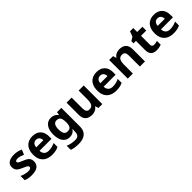

<svg xmlns="http://www.w3.org/2000/svg" viewBox="334 -2203 3983 3983"><g transform="rotate(-45 2325.5 -211.0)"><path d="M459 -162Q459 -107 433 -68.5Q407 -30 355 -10Q303 10 226 10Q169 10 128 2.5Q87 -5 46 -22V-145Q90 -125 141 -112Q192 -99 231 -99Q275 -99 293.5 -112Q312 -125 312 -146Q312 -160 304.5 -171Q297 -182 272 -196Q247 -210 194 -232Q143 -254 110 -275.5Q77 -297 61 -327.5Q45 -358 45 -404Q45 -480 104 -518Q163 -556 261 -556Q312 -556 358 -546Q404 -536 453 -513L408 -406Q368 -423 332 -434.5Q296 -446 259 -446Q226 -446 209.5 -437Q193 -428 193 -410Q193 -397 201.5 -386.5Q210 -376 234.5 -364Q259 -352 307 -332Q354 -313 388 -292.5Q422 -272 440.5 -241.5Q459 -211 459 -162Z M800 -556Q876 -556 930.5 -527Q985 -498 1015 -443Q1045 -388 1045 -308V-236H693Q695 -173 730.5 -137Q766 -101 829 -101Q882 -101 925 -111.5Q968 -122 1014 -144V-29Q974 -9 929.5 0.5Q885 10 822 10Q740 10 677 -20.5Q614 -51 578 -113Q542 -175 542 -269Q542 -365 574.5 -428.5Q607 -492 665 -524Q723 -556 800 -556ZM801 -450Q758 -450 729.5 -422Q701 -394 696 -335H905Q905 -368 893.5 -394Q882 -420 859 -435Q836 -450 801 -450Z M1343 -556Q1393 -556 1433 -536Q1473 -516 1501 -476H1505L1517 -546H1643V1Q1643 79 1612.5 132Q1582 185 1521 212.5Q1460 240 1370 240Q1312 240 1262.5 233Q1213 226 1166 208V89Q1216 110 1269.5 120.5Q1323 131 1379 131Q1437 131 1465.5 100Q1494 69 1494 7V-4Q1494 -21 1495.5 -39Q1497 -57 1498 -71H1494Q1466 -28 1427 -9Q1388 10 1339 10Q1242 10 1187.5 -64.5Q1133 -139 1133 -272Q1133 -406 1189 -481Q1245 -556 1343 -556ZM1390 -435Q1355 -435 1331.5 -416.5Q1308 -398 1296.5 -361.5Q1285 -325 1285 -270Q1285 -188 1311 -147.5Q1337 -107 1392 -107Q1421 -107 1442 -114.5Q1463 -122 1476.5 -139.5Q1490 -157 1497 -185Q1504 -213 1504 -253V-271Q1504 -330 1492 -366Q1480 -402 1455 -418.5Q1430 -435 1390 -435Z M2300 -546V0H2186L2166 -70H2158Q2141 -42 2114.5 -24.5Q2088 -7 2056 1.5Q2024 10 1990 10Q1932 10 1888 -11Q1844 -32 1820 -76Q1796 -120 1796 -190V-546H1945V-227Q1945 -169 1966 -139Q1987 -109 2033 -109Q2079 -109 2104.5 -130Q2130 -151 2140.5 -191Q2151 -231 2151 -289V-546Z M2681 -556Q2757 -556 2811.5 -527Q2866 -498 2896 -443Q2926 -388 2926 -308V-236H2574Q2576 -173 2611.5 -137Q2647 -101 2710 -101Q2763 -101 2806 -111.5Q2849 -122 2895 -144V-29Q2855 -9 2810.5 0.5Q2766 10 2703 10Q2621 10 2558 -20.5Q2495 -51 2459 -113Q2423 -175 2423 -269Q2423 -365 2455.5 -428.5Q2488 -492 2546 -524Q2604 -556 2681 -556ZM2682 -450Q2639 -450 2610.5 -422Q2582 -394 2577 -335H2786Q2786 -368 2774.5 -394Q2763 -420 2740 -435Q2717 -450 2682 -450Z M3357 -556Q3445 -556 3498 -508.5Q3551 -461 3551 -356V0H3402V-319Q3402 -378 3381 -407.5Q3360 -437 3314 -437Q3246 -437 3221 -390.5Q3196 -344 3196 -257V0H3047V-546H3161L3181 -476H3189Q3207 -504 3233 -521.5Q3259 -539 3291 -547.5Q3323 -556 3357 -556Z M3934 -109Q3959 -109 3982 -114Q4005 -119 4028 -126V-15Q4004 -5 3968.5 2.5Q3933 10 3891 10Q3842 10 3803.5 -6Q3765 -22 3742.5 -61.5Q3720 -101 3720 -171V-434H3649V-497L3731 -547L3774 -662H3869V-546H4022V-434H3869V-171Q3869 -140 3887 -124.5Q3905 -109 3934 -109Z M4363 -556Q4439 -556 4493.5 -527Q4548 -498 4578 -443Q4608 -388 4608 -308V-236H4256Q4258 -173 4293.5 -137Q4329 -101 4392 -101Q4445 -101 4488 -111.5Q4531 -122 4577 -144V-29Q4537 -9 4492.5 0.5Q4448 10 4385 10Q4303 10 4240 -20.5Q4177 -51 4141 -113Q4105 -175 4105 -269Q4105 -365 4137.5 -428.5Q4170 -492 4228 -524Q4286 -556 4363 -556ZM4364 -450Q4321 -450 4292.5 -422Q4264 -394 4259 -335H4468Q4468 -368 4456.5 -394Q4445 -420 4422 -435Q4399 -450 4364 -450Z"/></g></svg>

Font: Noto Sans Hebrew
Style: Bold
Weight: 700
Designer: Monotype Design Team
Foundry: Monotype Imaging Inc.
Version: Version 2.003